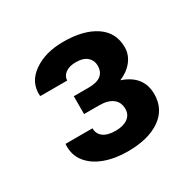

<svg xmlns="http://www.w3.org/2000/svg" viewBox="-101 -824 608 606"><g transform="rotate(-30 203.5 -521.0)"><path d="M195.8 -556.2H141.1V-491.2H195.8Q228 -491.2 245.1 -478Q262.2 -464.8 262.2 -440.4Q262.2 -418.9 245.6 -407.2Q229 -395.5 201.7 -395.5Q172.4 -395.5 157 -407Q141.6 -418.5 141.6 -439H43.9L43 -436Q41 -399.4 61.5 -373.3Q82 -347.2 118.9 -333.5Q155.8 -319.8 202.6 -319.8Q277.3 -319.8 321 -350.1Q364.7 -380.4 364.7 -435.1Q364.7 -502.4 293.5 -526.4Q323.2 -538.6 340.6 -560.8Q357.9 -583 357.9 -609.9Q357.9 -663.6 314.7 -692.6Q271.5 -721.7 197.8 -721.7Q132.3 -721.7 89.4 -691.7Q46.4 -661.6 49.3 -612.3L50.3 -609.4H147.9Q147.9 -624.5 161.6 -635.3Q175.3 -646 200.2 -646Q227.5 -646 241.2 -633.5Q254.9 -621.1 254.9 -602.5Q254.9 -556.2 195.8 -556.2Z"/></g></svg>

Font: Roboto Slab LO
Style: Bold
Weight: 700
Designer: Google
Version: Version 2.000